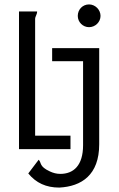

<svg xmlns="http://www.w3.org/2000/svg" viewBox="-20 -675 540 869"><path d="M383 -552C411 -552 435 -575 435 -603C435 -631 411 -655 383 -655C354 -655 332 -632 332 -603C332 -575 355 -552 383 -552ZM66 0H299V-61H139V-589C139 -601 148 -609 148 -623H66ZM248 174C349 169 429 117 429 -22V-457H216V-398H356V-18C356 74 313 112 253 112C236 112 221 108 206 101C156 78 169 62 155 48L108 110C143 153 189 174 248 174Z"/></svg>

Font: Inconsolata Thin
Style: Regular
Weight: 100
Monospace: yes
Designer: Raph Levien, Cyreal, Brenton Simpson
Foundry: Raph Levien, Cyreal, Google
Version: Version 3.100